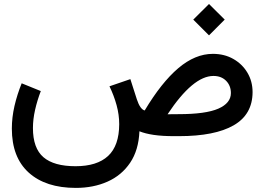

<svg xmlns="http://www.w3.org/2000/svg" viewBox="-20 -668 1297 942"><path d="M928.2 -571.8 1005.4 -648.4 1082.5 -571.8 1005.4 -494.6ZM180.2 -221.2Q162.6 -175.3 152.1 -128.9Q141.6 -82.5 141.6 -39.6Q141.6 59.1 193.1 103.3Q244.6 147.5 350.6 147.5Q456.1 147.5 510.3 97.2Q564.5 46.9 564.9 -58.6Q564.9 -105 552 -152.1Q539.1 -199.2 517.1 -244.6L619.6 -279.8L651.4 -180.7Q667.5 -131.8 689.9 -126Q772 -263.2 854.7 -333.5Q937.5 -403.8 1024.4 -403.8Q1080.6 -403.8 1124.5 -378.9Q1168.5 -354 1193.8 -311.5Q1219.2 -269 1219.2 -215.8Q1218.8 -106.4 1126.5 -53.2Q1034.2 0 857.9 0H833Q776.4 0 734.6 -6.1Q692.9 -12.2 664.1 -23.9Q660.2 68.8 618.4 130.6Q576.7 192.4 507.6 223.1Q438.5 253.9 352.1 253.9Q204.1 253.9 121.1 179Q38.1 104 38.1 -37.1Q38.1 -91.8 51 -147.9Q64 -204.1 86.4 -259.3ZM856 -107.9Q989.7 -107.9 1051.3 -135Q1112.8 -162.1 1112.8 -211.4Q1112.8 -247.6 1089.4 -271.5Q1065.9 -295.4 1027.3 -295.4Q926.8 -295.4 802.2 -107.4Z"/></svg>

Font: Vazir Medium WOL
Style: Medium-WOL
Weight: 500
Designer: Saber Rastikerdar
Foundry: Saber Rastikerdar
Version: Version 27.0.1